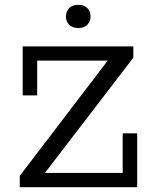

<svg xmlns="http://www.w3.org/2000/svg" viewBox="-20 -775 632 795"><path d="M62 0V-47L426 -524H134V-380H74V-583H532V-536L166 -59H488V-223H548V0ZM305 -659Q279 -659 266 -673Q253 -687 253 -706Q253 -727 266 -741Q279 -755 305 -755Q329 -755 342 -741Q355 -727 355 -706Q355 -687 342 -673Q329 -659 305 -659Z"/></svg>

Font: Rokkitt
Style: Regular
Weight: 400
Designer: Vernon Adams
Foundry: Vernon Adams
Version: Version 3.103